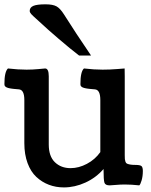

<svg xmlns="http://www.w3.org/2000/svg" viewBox="-21 -837 683 871"><path d="M392.1 -585H337.9Q299.3 -614.3 243.9 -661.9Q188.5 -709.5 171.4 -726.1Q161.1 -735.8 144 -751Q127 -766.1 120.4 -773.4Q113.8 -780.8 113.8 -787.6Q113.8 -803.2 130.1 -810.3Q146.5 -817.4 185.5 -817.4Q219.2 -817.4 235.8 -807.9Q252.4 -798.3 269 -772Q322.3 -687.5 392.1 -585ZM544.9 -491.2V-133.3Q544.9 -120.6 545.4 -115.2Q545.9 -109.9 548.1 -103.3Q550.3 -96.7 555.4 -94.5Q560.5 -92.3 569.3 -90.6Q578.1 -88.9 592.8 -88.9Q614.7 -88.9 620.8 -83.5Q627 -78.1 627 -61.5Q627 -37.1 621.3 -18.3Q615.7 0.5 610.8 3.9Q575.2 0 544.9 0Q524.9 0 503.2 2Q481.4 3.9 476.6 3.9Q457 3.9 452.9 -7.8Q448.7 -19.5 448.7 -70.3Q414.6 -30.8 366.5 -8.8Q318.4 13.2 268.6 13.2Q232.4 13.2 200.9 1.2Q169.4 -10.7 144 -34.2Q118.7 -57.6 104 -97.2Q89.4 -136.7 89.4 -187.5V-383.3Q89.4 -429.7 64.9 -431.6Q61 -432.1 54 -432.6Q46.9 -433.1 42.7 -433.6Q38.6 -434.1 32.7 -434.8Q26.9 -435.5 23.4 -436.3Q20 -437 15.4 -438.2Q10.7 -439.5 8.3 -440.9Q5.9 -442.4 3.4 -444.3Q1 -446.3 0 -449Q-1 -451.7 -1 -455.1Q-1 -511.7 15.1 -526.4Q61 -521 99.6 -521Q126.5 -521 154.5 -523.7Q182.6 -526.4 183.6 -526.4Q200.2 -526.4 200.2 -491.2V-181.6Q200.2 -127.9 228 -101.1Q255.9 -74.2 299.3 -74.2Q336.4 -74.2 373.3 -93.8Q410.2 -113.3 434.1 -147V-383.3Q434.1 -429.7 409.7 -431.6Q405.8 -432.1 398.7 -432.6Q391.6 -433.1 387.5 -433.6Q383.3 -434.1 377.4 -434.8Q371.6 -435.5 368.2 -436.3Q364.7 -437 360.1 -438.2Q355.5 -439.5 353 -440.9Q350.6 -442.4 348.1 -444.3Q345.7 -446.3 344.7 -449Q343.8 -451.7 343.8 -455.1Q343.8 -512.2 359.9 -526.4Q405.8 -521 444.3 -521Q476.6 -521 510 -523.7Q543.5 -526.4 544.4 -526.4Q544.9 -526.4 544.9 -491.2Z"/></svg>

Font: Coustard
Style: Regular
Weight: 400
Foundry: vernon adams
Version: Version 1.001